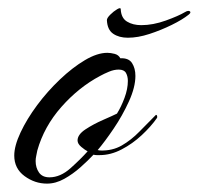

<svg xmlns="http://www.w3.org/2000/svg" viewBox="-20 -434 474 458"><path d="M92 4Q63 4 38.5 -14Q14 -32 14 -63Q14 -86 29 -118Q44 -150 68.5 -183Q93 -216 123 -244.5Q153 -273 182.5 -290.5Q212 -308 236 -308Q244 -308 253.5 -305.5Q263 -303 267 -295Q287 -296 295 -283.5Q303 -271 303 -253Q303 -226 287.5 -192Q272 -158 251 -127Q230 -96 213 -76L219 -75Q248 -74 270.5 -87Q293 -100 312.5 -120Q332 -140 350 -158L352 -160Q355 -160 355 -155Q355 -153 354 -152Q340 -132 318 -111.5Q296 -91 270 -77.5Q244 -64 218 -64Q214 -64 210.5 -64Q207 -64 203 -65Q190 -51 172 -35Q154 -19 133.5 -7.5Q113 4 92 4ZM98 -11Q124 -11 148.5 -33Q173 -55 189 -73Q183 -76 174 -83.5Q165 -91 165 -99Q165 -113 184 -125.5Q203 -138 226 -148Q249 -158 259 -163Q269 -179 277 -200.5Q285 -222 285 -241Q285 -252 280.5 -260Q276 -268 263 -268Q252 -268 240 -263Q228 -258 219 -253Q168 -226 126.5 -179Q85 -132 69 -75Q68 -69 66.5 -62.5Q65 -56 65 -50Q65 -34 73 -22.5Q81 -11 98 -11ZM285 -344Q264 -344 250 -353.5Q236 -363 235 -386Q235 -391 243 -399Q251 -407 259.5 -412Q268 -417 268 -412Q269 -391 283 -382.5Q297 -374 317 -374Q345 -374 375.5 -385Q406 -396 421 -405Q426 -408 429 -408Q433 -408 434 -405.5Q435 -403 430 -399Q415 -387 389.5 -374.5Q364 -362 336.5 -353Q309 -344 285 -344Z"/></svg>

Font: Caramel
Style: Regular
Weight: 400
Designer: Robert E. Leuschke
Foundry: Robert E. Leuschke
Version: Version 1.010